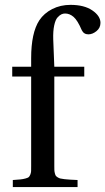

<svg xmlns="http://www.w3.org/2000/svg" viewBox="-20 -762 429 782"><path d="M29.8 -450.2V-490.2H106.9V-524.9Q106.9 -628.4 140.1 -679.2Q159.2 -708 192.6 -725.1Q226.1 -742.2 267.1 -742.2Q323.2 -742.2 356.2 -719.5Q389.2 -696.8 389.2 -668.9Q389.2 -648.4 373 -635.3Q356.9 -622.1 339.8 -622.1Q321.3 -622.1 313 -639.2Q295.9 -679.2 279.8 -693.1Q263.7 -707 245.1 -707Q237.3 -707 230 -703.6Q222.7 -700.2 214.1 -690.7Q205.6 -681.2 200.7 -658.2Q195.8 -635.3 196.8 -602.1L201.2 -490.2H323.2V-450.2H201.2V-85.9Q201.2 -75.2 201.4 -69.1Q201.7 -63 203.4 -56.4Q205.1 -49.8 207 -46.6Q209 -43.5 214.8 -39.8Q220.7 -36.1 226.1 -34.9Q231.4 -33.7 243.2 -32.2Q254.9 -30.8 265.6 -30.3Q276.4 -29.8 295.9 -28.8V0H32.2V-28.8Q52.7 -30.3 63 -31.2Q73.2 -32.2 83.3 -34.9Q93.3 -37.6 96.7 -40.3Q100.1 -43 103.3 -50.5Q106.4 -58.1 106.7 -65.2Q106.9 -72.3 106.9 -86.9V-450.2Z"/></svg>

Font: Heuristica
Style: Regular
Weight: 400
Version: Version 1.0.2